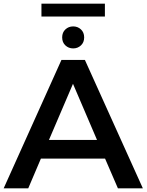

<svg xmlns="http://www.w3.org/2000/svg" viewBox="-25 -1027 799 1047"><path d="M-5 0 310 -700H438L754 0H618L548 -162H198L129 0ZM242 -264H504L373 -570ZM374 -763Q349 -763 331.5 -779.5Q314 -796 314 -823Q314 -850 331.5 -866.5Q349 -883 374 -883Q399 -883 416.5 -866.5Q434 -850 434 -823Q434 -796 416.5 -779.5Q399 -763 374 -763ZM201 -937V-1007H547V-937Z"/></svg>

Font: Montserrat SemiBold
Style: Regular
Weight: 600
Designer: Julieta Ulanovsky
Foundry: Julieta Ulanovsky
Version: Version 9.000; ttfautohint (v1.8.4.7-5d5b)